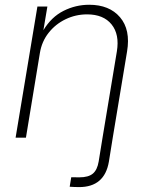

<svg xmlns="http://www.w3.org/2000/svg" viewBox="-20 -573 625 799"><path d="M270 204.1 276.4 164.6Q284.7 164.6 294.4 164.8Q304.2 165 310.1 165Q347.7 165 366.2 149.7Q384.8 134.3 390.6 99.1L406.7 0L466.3 -358.9Q478 -429.7 444.3 -471.4Q410.6 -513.2 342.3 -513.2Q294.9 -513.2 252.9 -492.9Q210.9 -472.7 182.4 -436.5Q153.8 -400.4 146 -352.5L87.9 0H44.9L135.7 -545.9H177.2L160.6 -447.3Q193.8 -502.4 244.4 -527.8Q294.9 -553.2 351.1 -553.2Q435.1 -553.2 479.5 -501.2Q523.9 -449.2 508.8 -358.9L449.2 0L433.1 100.1Q415 205.6 309.1 205.6Q299.3 205.6 288.3 205.1Q277.3 204.6 270 204.1Z"/></svg>

Font: Inter Extra Light
Style: Italic
Weight: 200
Italic angle: -9.39999°
Designer: Rasmus Andersson
Foundry: rsms
Version: Version 4.000;git-3c8e0fc